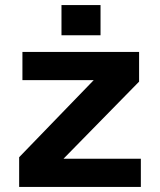

<svg xmlns="http://www.w3.org/2000/svg" viewBox="-20 -742 635 762"><path d="M56 0V-118L352 -424H69V-536H532V-418L232 -112H539V0ZM224 -602V-722H379V-602Z"/></svg>

Font: Geist
Style: Bold
Weight: 400
Designer: Basement.studio, Andrés Briganti, Mateo Zaragoza
Foundry: Basement.studio, Vercel, Andrés Briganti, Guido Ferreyra, Mateo Zaragoza
Version: Version 1.401